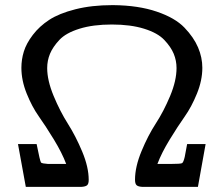

<svg xmlns="http://www.w3.org/2000/svg" viewBox="-20 -725 871 745"><path d="M49.8 -166H122.1Q135.3 -99.1 139.2 -94.2Q144 -90.3 166 -88.9H236.8Q220.7 -131.8 189 -183.8Q157.2 -235.8 130.6 -273.4Q104 -311 83.5 -362.1Q63 -413.1 63 -461.9Q63 -494.1 72.5 -525.1Q82 -556.2 107.4 -589.6Q132.8 -623 170.9 -647.9Q209 -672.9 272.5 -689Q335.9 -705.1 416 -705.1H419.9Q517.1 -704.1 588.1 -679.9Q659.2 -655.8 695.6 -617.9Q731.9 -580.1 748.5 -541Q765.1 -502 765.1 -461.9Q765.1 -413.1 744.1 -361.6Q723.1 -310.1 696.5 -272.5Q669.9 -234.9 638.4 -183.3Q606.9 -131.8 590.8 -88.9H644Q681.2 -88.9 686.5 -92Q691.9 -95.2 696.8 -116.2Q697.8 -119.1 706.1 -166H777.8L748 0H530.8Q515.6 -1 509.8 -6.6Q503.9 -12.2 503.9 -27.8Q503.9 -77.6 529.1 -138.4Q554.2 -199.2 584.7 -246.1Q615.2 -293 640.1 -352.5Q665 -412.1 665 -460.9Q665 -489.7 654.1 -516.4Q643.1 -543 617.4 -570.1Q591.8 -597.2 539.3 -613.5Q486.8 -629.9 413.8 -629.9Q340.8 -629.9 288.3 -613.5Q235.8 -597.2 210.4 -570.1Q185.1 -543 174.1 -516.6Q163.1 -490.2 163.1 -460.9Q163.1 -413.1 188 -353Q212.9 -293 243.4 -244.9Q273.9 -196.8 299.1 -136.5Q324.2 -76.2 324.2 -26.9Q324.2 -11.7 318.1 -6.3Q312 -1 296.9 0H80.1Z"/></svg>

Font: CMU Concrete
Style: Bold
Weight: 700
Version: Version 0.7.0